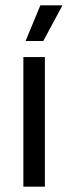

<svg xmlns="http://www.w3.org/2000/svg" viewBox="-20 -703 256 723"><path d="M68 0V-488H149V0ZM132 -683H215V-682.5L143 -548.5H76.5V-549Z"/></svg>

Font: Anek Gujarati Medium
Style: Regular
Weight: 400
Version: Version 1.003